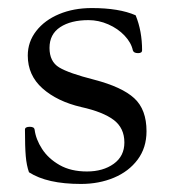

<svg xmlns="http://www.w3.org/2000/svg" viewBox="-20 -445 422 477"><path d="M181 12Q97 12 52 -17Q46 -34 44 -57Q42 -80 42 -123Q42 -130 54 -130Q65 -130 66 -123Q69 -99 84.5 -75Q100 -51 128 -35Q156 -19 196 -19Q236 -19 262.5 -38Q289 -57 289 -91Q289 -127 262.5 -147Q236 -167 182 -179Q122 -193 85.5 -225.5Q49 -258 49 -307Q49 -341 70 -368Q91 -395 127 -410Q163 -425 208 -425Q276 -425 317 -407Q333 -368 333 -320Q333 -313 323 -313Q312 -313 310 -320Q306 -339 289.5 -356.5Q273 -374 249 -384.5Q225 -395 200 -395Q156 -395 129.5 -377.5Q103 -360 103 -326Q103 -292 127 -277.5Q151 -263 214 -247Q283 -229 313.5 -201Q344 -173 344 -119Q344 -78 322 -48.5Q300 -19 263 -3.5Q226 12 181 12Z"/></svg>

Font: Junicode SmExp
Style: Regular
Weight: 400
Width: 6
Designer: Peter S. Baker
Version: Version 2.205; ttfautohint (v1.8.4)